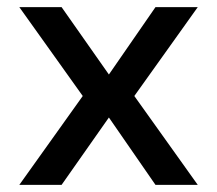

<svg xmlns="http://www.w3.org/2000/svg" viewBox="-20 -516 606 536"><path d="M34 0 211 -248 34 -496H152L284 -308L414 -496H532L355 -248L532 0H414L284 -188L152 0Z"/></svg>

Font: HostGroteskMedium
Style: Regular
Weight: 500
Designer: Doukan Karapınar based on Poppins by Indian Type Foundry, Jonny Pinhorn
Foundry: Element Type
Version: Version 1.001; ttfautohint (v1.8.4.7-5d5b)